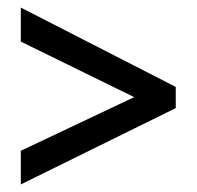

<svg xmlns="http://www.w3.org/2000/svg" viewBox="-20 -612 520 508"><path d="M35 -124V-213L335 -355L35 -502V-592L445 -382V-326Z"/></svg>

Font: Noto Sans Malayalam Condensed Medium
Style: Regular
Weight: 500
Width: 3
Designer: Jelle Bosma - Monotype Design Team
Foundry: Monotype Imaging Inc.
Version: Version 2.104; ttfautohint (v1.8.4.7-5d5b)